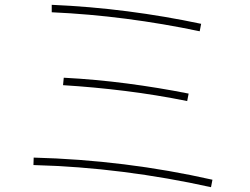

<svg xmlns="http://www.w3.org/2000/svg" viewBox="-20 -753 1040 798"><path d="M863 -6 857 25Q677 -15 492 -38.5Q307 -62 119 -67L120 -98Q500 -88 863 -6ZM764 -364 758 -333Q629 -359 500 -375Q371 -391 242 -399L245 -430Q378 -423 508 -406Q638 -389 764 -364ZM816 -654 810 -623Q658 -655 504 -675Q350 -695 195 -702V-733Q355 -726 510 -706Q665 -686 816 -654Z"/></svg>

Font: Murecho Thin ExtraLight
Style: Regular
Weight: 250
Version: Version 1.010